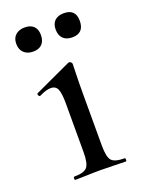

<svg xmlns="http://www.w3.org/2000/svg" viewBox="-114 -618 498 673"><g transform="rotate(-20 135.0 -281.5)"><path d="M49 0Q46 0 46 -6Q46 -12 49 -12Q85 -12 97 -25.5Q109 -39 109 -81V-265Q109 -300 102.5 -316Q96 -332 77 -332Q69 -332 58.5 -329Q48 -326 34 -319Q30 -318 27.5 -323.5Q25 -329 29 -331L165 -394Q168 -395 169 -395Q172 -395 175.5 -392Q179 -389 179 -385Q179 -376 178 -346Q177 -316 177 -267V-81Q177 -39 188.5 -25.5Q200 -12 237 -12Q240 -12 240 -6Q240 0 237 0Q219 0 194.5 -1Q170 -2 143 -2Q116 -2 92 -1Q68 0 49 0ZM64 -473Q43 -473 30 -485Q17 -497 17 -519Q17 -540 30 -551.5Q43 -563 64 -563Q86 -563 97.5 -551.5Q109 -540 109 -519Q109 -497 97.5 -485Q86 -473 64 -473ZM210 -473Q188 -473 176 -485Q164 -497 164 -519Q164 -540 176 -551.5Q188 -563 210 -563Q254 -563 254 -519Q254 -473 210 -473Z"/></g></svg>

Font: Cormorant Garamond Light Medium
Style: Regular
Weight: 500
Version: Version 4.001